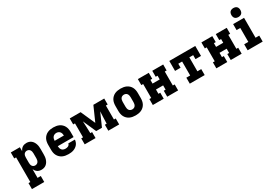

<svg xmlns="http://www.w3.org/2000/svg" viewBox="55 -1941 4764 3337"><g transform="rotate(-30 2437.5 -272.5)"><path d="M46 215V95H83V-400H46V-520H228V-442Q237 -461 250.5 -478Q264 -495 281.5 -506.5Q299 -518 319.5 -523Q340 -528 362 -528Q387 -528 412 -520.5Q437 -513 457 -496.5Q477 -480 490.5 -458Q504 -436 512 -411.5Q520 -387 522.5 -361.5Q525 -336 525 -310V-210Q525 -184 522.5 -158.5Q520 -133 512 -108.5Q504 -84 490.5 -62Q477 -40 457 -23.5Q437 -7 412 0.5Q387 8 362 8Q340 8 319.5 3Q299 -2 281.5 -13.5Q264 -25 250.5 -42Q237 -59 228 -78V95H293V215ZM301 -112Q319 -112 335.5 -119.5Q352 -127 362 -142Q372 -157 376 -174.5Q380 -192 380 -210V-310Q380 -328 376 -345.5Q372 -363 362 -378Q352 -393 335.5 -400.5Q319 -408 301 -408Q284 -408 268 -399.5Q252 -391 243 -376.5Q234 -362 231 -344.5Q228 -327 228 -310V-210Q228 -193 231 -175.5Q234 -158 243 -143.5Q252 -129 268 -120.5Q284 -112 301 -112Z M903 8Q873 8 843 3Q813 -2 786 -14.5Q759 -27 737 -47.5Q715 -68 700.5 -94.5Q686 -121 680.5 -150.5Q675 -180 675 -210V-310Q675 -340 680.5 -369.5Q686 -399 699.5 -425Q713 -451 735 -472Q757 -493 784 -505.5Q811 -518 840.5 -523Q870 -528 900 -528Q930 -528 959.5 -523Q989 -518 1016 -505.5Q1043 -493 1065 -472Q1087 -451 1100.5 -425Q1114 -399 1119.5 -369.5Q1125 -340 1125 -310V-206H807Q808 -185 813.5 -165.5Q819 -146 831.5 -130.5Q844 -115 863.5 -108Q883 -101 903 -101Q917 -101 931.5 -103.5Q946 -106 958.5 -112.5Q971 -119 980 -131Q989 -143 991 -157H1123Q1121 -132 1112 -107.5Q1103 -83 1087 -63.5Q1071 -44 1049.5 -29.5Q1028 -15 1003.5 -6.5Q979 2 954 5Q929 8 903 8ZM807 -314H993Q992 -334 987 -353.5Q982 -373 969.5 -388.5Q957 -404 938.5 -411.5Q920 -419 900 -419Q880 -419 861.5 -411.5Q843 -404 830.5 -388.5Q818 -373 813 -353.5Q808 -334 807 -314Z M1229 0V-120H1265V-400H1229V-520H1447L1575 -231L1703 -520H1921V-400H1885V-120H1921V0H1703V-120H1739Q1740 -180 1743 -241Q1746 -302 1749 -362L1633 -100H1517L1401 -362Q1404 -302 1407 -241Q1410 -180 1411 -120H1447V0Z M2250 8Q2220 8 2190.5 3Q2161 -2 2134 -14.5Q2107 -27 2085 -48Q2063 -69 2049.5 -95Q2036 -121 2030.5 -150.5Q2025 -180 2025 -210V-310Q2025 -340 2030.5 -369.5Q2036 -399 2049.5 -425Q2063 -451 2085 -472Q2107 -493 2134 -505.5Q2161 -518 2190.5 -523Q2220 -528 2250 -528Q2280 -528 2309.5 -523Q2339 -518 2366 -505.5Q2393 -493 2415 -472Q2437 -451 2450.5 -425Q2464 -399 2469.5 -369.5Q2475 -340 2475 -310V-210Q2475 -180 2469.5 -150.5Q2464 -121 2450.5 -95Q2437 -69 2415 -48Q2393 -27 2366 -14.5Q2339 -2 2309.5 3Q2280 8 2250 8ZM2250 -112Q2268 -112 2285 -119.5Q2302 -127 2312 -141.5Q2322 -156 2326 -174Q2330 -192 2330 -210V-310Q2330 -328 2326 -346Q2322 -364 2312 -378.5Q2302 -393 2285 -400.5Q2268 -408 2250 -408Q2232 -408 2215 -400.5Q2198 -393 2188 -378.5Q2178 -364 2174 -346Q2170 -328 2170 -310V-210Q2170 -192 2174 -174Q2178 -156 2188 -141.5Q2198 -127 2215 -119.5Q2232 -112 2250 -112Z M2596 0V-120H2633V-400H2596V-520H2815V-400H2778V-325H2922V-400H2885V-520H3104V-400H3067V-120H3104V0H2885V-120H2922V-206H2778V-120H2815V0Z M3338 0V-120H3415V-400H3338V-320H3227V-520H3748V-320H3637V-400H3560V-120H3637V0Z M3871 0V-120H3908V-400H3871V-520H4090V-400H4053V-325H4197V-400H4160V-520H4379V-400H4342V-120H4379V0H4160V-120H4197V-206H4053V-120H4090V0Z M4499 0V-120H4582V-400H4508V-520H4727V-120H4801V0ZM4650 -580Q4632 -580 4614 -585.5Q4596 -591 4583.5 -603.5Q4571 -616 4565.5 -634Q4560 -652 4560 -670Q4560 -688 4565.5 -706Q4571 -724 4583.5 -736.5Q4596 -749 4614 -754.5Q4632 -760 4650 -760Q4668 -760 4686 -754.5Q4704 -749 4716.5 -736.5Q4729 -724 4734.5 -706Q4740 -688 4740 -670Q4740 -652 4734.5 -634Q4729 -616 4716.5 -603.5Q4704 -591 4686 -585.5Q4668 -580 4650 -580Z"/></g></svg>

Font: Iosevka Etoile Heavy
Style: Regular
Weight: 900
Designer: Belleve Invis
Foundry: Belleve Invis
Version: Version 22.1.2; ttfautohint (v1.8.4)